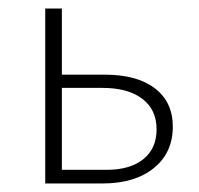

<svg xmlns="http://www.w3.org/2000/svg" viewBox="-20 -430 467 450"><path d="M226 -255Q301 -255 343 -223Q385 -191 385 -133Q385 -72 340.5 -36Q296 0 220 0H86V-410H125V-255ZM230 -32Q285 -32 316 -57Q347 -82 347 -127Q347 -173 313.5 -198.5Q280 -224 220 -224H125V-32Z"/></svg>

Font: EauTest Light
Style: Regular
Weight: 300
Designer: Christian Thalmann (Catharsis Fonts)
Version: Version 0.001;PS 000.001;hotconv 1.0.88;makeotf.lib2.5.64775